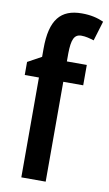

<svg xmlns="http://www.w3.org/2000/svg" viewBox="-87 -809 485 854"><g transform="rotate(10 155.5 -382.5)"><path d="M273 -451V-543H183V-580C184 -641 194 -667 227 -667C247 -667 264 -662 284 -656L311 -745C282 -758 251 -765 212 -765C117 -765 71 -712 71 -581V-544L9 -510V-451H73V0H183V-451Z"/></g></svg>

Font: Noto Sans Gurmukhi UI ExtraCondensed SemiBold
Style: Regular
Weight: 600
Width: 2
Designer: Jelle Bosma - Monotype Design Team
Foundry: Monotype Imaging Inc.
Version: Version 2.004